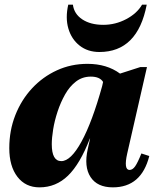

<svg xmlns="http://www.w3.org/2000/svg" viewBox="-20 -791 683 827"><path d="M150 16Q90 16 55 -29.5Q20 -75 20 -153Q20 -229 46 -295Q72 -361 118 -410.5Q164 -460 225 -488Q286 -516 357 -516Q440 -516 497 -474L584 -502H613L528 -130Q512 -59 538 -59Q551 -59 562 -74.5Q573 -90 589 -130L623 -119Q589 16 466 16Q399 16 370 -28.5Q341 -73 358 -149L368 -194H367Q325 -85 273 -34.5Q221 16 150 16ZM203 -170Q203 -97 244 -97Q285 -97 331 -181Q377 -265 420 -420L424 -438Q410 -461 371 -461Q335 -461 307.5 -440Q280 -419 260.5 -384.5Q241 -350 228 -310.5Q215 -271 209 -234Q203 -197 203 -170ZM408 -567Q358 -567 323 -594.5Q288 -622 274.5 -668Q261 -714 274 -771H294Q299 -731 334.5 -707.5Q370 -684 425 -684Q477 -684 523.5 -708.5Q570 -733 592 -771H612Q573 -567 408 -567Z"/></svg>

Font: Platypi ExtraBold
Style: Italic
Weight: 800
Italic angle: -13°
Designer: David Sargent
Foundry: Bolt Cutter Type
Version: Version 1.200; ttfautohint (v1.8.4.7-5d5b)